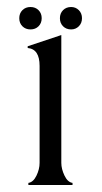

<svg xmlns="http://www.w3.org/2000/svg" viewBox="-20 -530 291 548"><path d="M187 -2H61V-8Q75 -10 84 -28.5Q93 -47 93 -65V-342Q93 -390 59 -393V-398L155 -430V-65Q155 -48 164 -29Q173 -10 187 -8ZM183 -446Q169 -446 160 -455Q151 -464 151 -478Q151 -492 160 -501Q169 -510 183 -510Q196 -510 205 -501Q214 -492 214 -478Q214 -464 205 -455Q196 -446 183 -446ZM90 -501Q99 -492 99 -478Q99 -464 90 -455Q81 -446 67 -446Q53 -446 44 -455Q35 -464 35 -478Q35 -492 44 -501Q53 -510 67 -510Q81 -510 90 -501Z"/></svg>

Font: Forum
Style: Regular
Weight: 400
Designer: Denis Masharov
Foundry: Denis Masharov
Version: Version 1.000